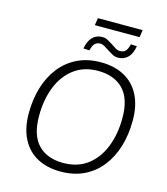

<svg xmlns="http://www.w3.org/2000/svg" viewBox="-139 -1079 1036 1193"><g transform="rotate(15 379.5 -482.5)"><path d="M362 8Q276 8 212.5 -26Q149 -60 114 -127.5Q79 -195 79 -291Q79 -381 102 -457.5Q125 -534 170 -591.5Q215 -649 280.5 -681Q346 -713 431 -713Q518 -713 581.5 -679Q645 -645 680 -578Q715 -511 715 -414Q715 -324 692 -247.5Q669 -171 624 -113.5Q579 -56 513.5 -24Q448 8 362 8ZM364 -48Q457 -48 520.5 -96Q584 -144 616.5 -227Q649 -310 649 -413Q649 -537 590.5 -597Q532 -657 428 -657Q337 -657 273.5 -609Q210 -561 177.5 -478.5Q145 -396 145 -292Q145 -168 203 -108Q261 -48 364 -48ZM334 -926 341 -973H629L622 -926ZM524 -768Q504 -768 486.5 -778Q469 -788 453 -798Q439 -808 425 -816Q411 -824 397 -824Q375 -824 362 -810.5Q349 -797 342 -766L303 -768Q309 -801 322 -823Q335 -845 354.5 -856Q374 -867 399 -867Q419 -867 436 -857.5Q453 -848 470 -837Q484 -827 497.5 -819Q511 -811 526 -811Q549 -811 561.5 -824.5Q574 -838 581 -869L620 -867Q612 -817 586.5 -792.5Q561 -768 524 -768Z"/></g></svg>

Font: Nunito Sans 12pt ExtraLight 12pt Light
Style: Italic
Weight: 300
Italic angle: -9°
Version: Version 3.101;gftools[0.9.27]